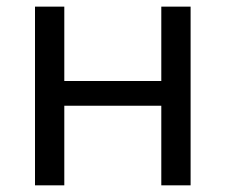

<svg xmlns="http://www.w3.org/2000/svg" viewBox="-20 -556 677 576"><path d="M85 -536.1V0H172.9V-238.8H463.9V0H551.8V-536.1H463.9V-313H172.9V-536.1Z"/></svg>

Font: Noto Reveo Sans
Style: Regular
Weight: 400
Designer: Monotype Design team
Foundry: Monotype Imaging Inc.
Version: Version 1.04